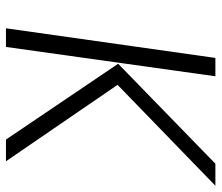

<svg xmlns="http://www.w3.org/2000/svg" viewBox="-68 -656 725 628"><g transform="rotate(90 294.0 -342.5)"><path d="M170 -685H230L134 0H73ZM189 -367 516 -685H588L258 -365L508 0H437Z"/></g></svg>

Font: Fira Sans Light
Style: Italic
Weight: 300
Italic angle: -8°
Designer: bBox Type GmbH & Carrois Corporate GbR & Edenspiekermann AG
Foundry: bBox Type GmbH & Carrois Corporate GbR & Edenspiekermann AG
Version: Version 4.301